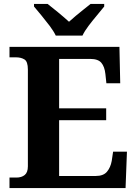

<svg xmlns="http://www.w3.org/2000/svg" viewBox="-20 -951 693 971"><path d="M28 0V-53H63Q89 -53 105 -66Q121 -79 121 -110V-599Q121 -640 103.5 -650.5Q86 -661 62 -661H28V-714H584L588 -530H518L513 -577Q509 -614 492.5 -633.5Q476 -653 437 -653H279V-403H517V-343H279V-61H464Q503 -61 521 -82.5Q539 -104 545 -137L552 -184H622L615 0ZM262 -771Q251 -794 231 -820.5Q211 -847 189.5 -873Q168 -899 152 -918V-931H221Q242 -915 274.5 -888Q307 -861 329 -841Q344 -855 364 -871.5Q384 -888 404 -904Q424 -920 438 -931H507V-918Q492 -899 470 -873Q448 -847 428 -820.5Q408 -794 397 -771Z"/></svg>

Font: Noto Serif Myanmar
Style: Bold
Weight: 700
Designer: Ben Mitchell and the Monotype Design Team
Foundry: Monotype Imaging Inc.
Version: Version 2.106; ttfautohint (v1.8.4.7-5d5b)